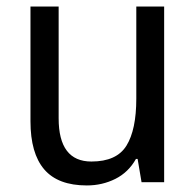

<svg xmlns="http://www.w3.org/2000/svg" viewBox="-20 -556 599 586"><path d="M481 -536V0H412L400 -71H395Q372 -30 332 -10Q292 10 245 10Q157 10 115 -39Q73 -88 73 -186V-536H159V-195Q159 -63 259 -63Q336 -63 366 -111.5Q396 -160 396 -255V-536Z"/></svg>

Font: Noto Sans SemiCondensed
Style: Regular
Weight: 400
Width: 4
Designer: Monotype Design Team
Foundry: Monotype Imaging Inc.
Version: Version 2.013; ttfautohint (v1.8.4.7-5d5b)